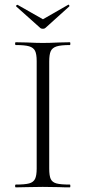

<svg xmlns="http://www.w3.org/2000/svg" viewBox="-20 -807 370 827"><path d="M281 -12Q283 -12 283 -6Q283 0 281 0Q251 0 234 -1L164 -2L97 -1Q79 0 48 0Q45 0 45 -6Q45 -12 48 -12Q87 -12 105.5 -17Q124 -22 131 -36.5Q138 -51 138 -81V-544Q138 -574 131 -588Q124 -602 105.5 -607.5Q87 -613 48 -613Q45 -613 45 -619Q45 -625 48 -625L97 -624Q139 -622 164 -622Q192 -622 234 -624L281 -625Q283 -625 283 -619Q283 -613 281 -613Q242 -613 223.5 -607Q205 -601 198.5 -586.5Q192 -572 192 -542V-81Q192 -50 198.5 -36Q205 -22 223 -17Q241 -12 281 -12ZM50 -779 49 -781Q49 -783 52 -785Q55 -787 56 -786L165 -724L273 -786L275 -787Q277 -787 278.5 -783.5Q280 -780 278 -779L176 -687Q172 -683 165 -683Q157 -683 153 -687Z"/></svg>

Font: Cormorant Infant Light
Style: Regular
Weight: 300
Designer: Christian Thalmann (Catharsis Fonts)
Version: Version 3.000